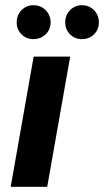

<svg xmlns="http://www.w3.org/2000/svg" viewBox="-20 -716 399 736"><path d="M21 0 109 -499H249L161 0ZM108 -566Q81 -566 62.5 -584.5Q44 -603 44 -630Q44 -658 62.5 -677Q81 -696 108 -696Q136 -696 155 -677Q174 -658 174 -630Q174 -603 155 -584.5Q136 -566 108 -566ZM294 -566Q267 -566 248.5 -584.5Q230 -603 230 -630Q230 -658 248.5 -677Q267 -696 294 -696Q322 -696 340.5 -677Q359 -658 359 -630Q359 -603 340.5 -584.5Q322 -566 294 -566Z"/></svg>

Font: DM Sans 20pt ExtraBold
Style: Italic
Weight: 800
Italic angle: -10°
Version: Version 4.004;gftools[0.9.30]